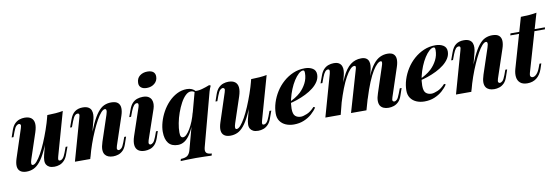

<svg xmlns="http://www.w3.org/2000/svg" viewBox="-64 -1278 5707 1960"><g transform="rotate(-10 2789.5 -298.5)"><path d="M392 -352Q354 -239 320 -167Q286 -95 253.5 -56Q221 -17 187 -1.5Q153 14 113 14Q73 14 49.5 -3.5Q26 -21 22.5 -54.5Q19 -88 35 -137L132 -433Q142 -462 135 -470.5Q128 -479 119 -479Q108 -479 93 -466.5Q78 -454 61 -408L42 -356H23L48 -429Q63 -471 85.5 -493Q108 -515 134.5 -523.5Q161 -532 186 -532Q231 -532 255.5 -513Q280 -494 284 -457.5Q288 -421 270 -366L182 -102Q162 -42 188 -42Q206 -42 229 -68Q252 -94 277.5 -139.5Q303 -185 328.5 -245Q354 -305 377.5 -372Q401 -439 419 -508ZM458 -85Q451 -61 452.5 -50Q454 -39 468 -39Q484 -39 498.5 -54.5Q513 -70 528 -110L549 -166H568L540 -89Q527 -51 505 -28Q483 -5 456.5 4.5Q430 14 402 14Q370 14 350 4Q330 -6 320 -23Q309 -42 310 -68.5Q311 -95 319 -126L421 -518Q467 -519 508 -522Q549 -525 584 -532Z M775 0H616L738 -433Q743 -448 744 -458Q745 -468 741.5 -473.5Q738 -479 728 -479Q711 -479 697.5 -464Q684 -449 668 -408L647 -352H628L656 -429Q675 -484 708 -508Q741 -532 789 -532Q826 -532 847.5 -519.5Q869 -507 877 -486Q885 -465 884 -440.5Q883 -416 877 -392ZM803 -156Q843 -272 877 -345Q911 -418 943.5 -459.5Q976 -501 1010.5 -516.5Q1045 -532 1084 -532Q1133 -532 1155 -511.5Q1177 -491 1178 -456.5Q1179 -422 1165 -381L1066 -85Q1057 -57 1063 -48Q1069 -39 1079 -39Q1090 -39 1105 -51.5Q1120 -64 1137 -110L1156 -162H1175L1150 -89Q1136 -47 1113.5 -25Q1091 -3 1064.5 5.5Q1038 14 1012 14Q982 14 960.5 5Q939 -4 927 -21Q913 -41 912.5 -72Q912 -103 928 -152L1016 -416Q1022 -433 1024 -446.5Q1026 -460 1023 -468Q1020 -476 1010 -476Q992 -476 969 -450Q946 -424 921 -379Q896 -334 870 -275Q844 -216 820.5 -149.5Q797 -83 780 -16Z M1391 -680Q1392 -728 1424.5 -753Q1457 -778 1503 -778Q1544 -778 1564.5 -760.5Q1585 -743 1584 -710Q1583 -668 1550.5 -641Q1518 -614 1471 -614Q1432 -614 1411 -631.5Q1390 -649 1391 -680ZM1351 -433Q1367 -479 1341 -479Q1325 -479 1311 -463Q1297 -447 1281 -408L1260 -352H1241L1269 -429Q1283 -468 1304.5 -490.5Q1326 -513 1354 -522.5Q1382 -532 1413 -532Q1450 -532 1471 -519Q1492 -506 1501 -485.5Q1510 -465 1509 -440.5Q1508 -416 1500 -392L1395 -85Q1387 -59 1391.5 -49Q1396 -39 1408 -39Q1419 -39 1434 -52Q1449 -65 1466 -110L1485 -162H1504L1479 -89Q1464 -48 1442 -25.5Q1420 -3 1393 5.5Q1366 14 1340 14Q1296 14 1271 -5Q1246 -24 1242 -61Q1238 -98 1256 -152Z M1946 86Q1936 125 1951 141.5Q1966 158 2007 160L2001 181Q1977 180 1932 178.5Q1887 177 1839 177Q1793 177 1748 178.5Q1703 180 1680 181L1686 160Q1735 158 1756 141Q1777 124 1787 88L1945 -498Q1981 -494 2022.5 -505.5Q2064 -517 2101 -532L2116 -525Q2109 -512 2104 -497Q2099 -482 2094 -467ZM1747 -54Q1764 -54 1783.5 -73Q1803 -92 1822.5 -124.5Q1842 -157 1859 -199.5Q1876 -242 1888 -290L1868 -190Q1841 -117 1812.5 -72.5Q1784 -28 1752 -7Q1720 14 1683 14Q1617 14 1584.5 -27Q1552 -68 1552 -145Q1552 -191 1567 -244Q1582 -297 1610 -348Q1638 -399 1677.5 -440.5Q1717 -482 1765.5 -507Q1814 -532 1869 -532Q1898 -532 1920.5 -522Q1943 -512 1955 -496L1948 -482Q1939 -492 1929 -496.5Q1919 -501 1905 -501Q1877 -501 1849.5 -474.5Q1822 -448 1798.5 -404.5Q1775 -361 1756.5 -309Q1738 -257 1728 -204.5Q1718 -152 1718 -109Q1718 -78 1725.5 -66Q1733 -54 1747 -54Z M2505 -352Q2467 -239 2433 -167Q2399 -95 2366.5 -56Q2334 -17 2300 -1.5Q2266 14 2226 14Q2186 14 2162.5 -3.5Q2139 -21 2135.5 -54.5Q2132 -88 2148 -137L2245 -433Q2255 -462 2248 -470.5Q2241 -479 2232 -479Q2221 -479 2206 -466.5Q2191 -454 2174 -408L2155 -356H2136L2161 -429Q2176 -471 2198.5 -493Q2221 -515 2247.5 -523.5Q2274 -532 2299 -532Q2344 -532 2368.5 -513Q2393 -494 2397 -457.5Q2401 -421 2383 -366L2295 -102Q2275 -42 2301 -42Q2319 -42 2342 -68Q2365 -94 2390.5 -139.5Q2416 -185 2441.5 -245Q2467 -305 2490.5 -372Q2514 -439 2532 -508ZM2571 -85Q2564 -61 2565.5 -50Q2567 -39 2581 -39Q2597 -39 2611.5 -54.5Q2626 -70 2641 -110L2662 -166H2681L2653 -89Q2640 -51 2618 -28Q2596 -5 2569.5 4.5Q2543 14 2515 14Q2483 14 2463 4Q2443 -6 2433 -23Q2422 -42 2423 -68.5Q2424 -95 2432 -126L2534 -518Q2580 -519 2621 -522Q2662 -525 2697 -532Z M2866 -213Q2903 -229 2937 -249.5Q2971 -270 2997 -294Q3036 -331 3061 -379.5Q3086 -428 3086 -484Q3086 -501 3082 -507Q3078 -513 3070 -513Q3049 -513 3024 -490.5Q2999 -468 2975 -430.5Q2951 -393 2931.5 -345.5Q2912 -298 2900 -247.5Q2888 -197 2888 -149Q2888 -92 2910.5 -72Q2933 -52 2969 -52Q2992 -52 3032 -68.5Q3072 -85 3111 -128L3127 -120Q3106 -87 3071 -56Q3036 -25 2989 -5.5Q2942 14 2885 14Q2839 14 2801.5 -2Q2764 -18 2742 -49.5Q2720 -81 2720 -127Q2720 -183 2738 -240Q2756 -297 2789 -349.5Q2822 -402 2868.5 -443Q2915 -484 2971 -508Q3027 -532 3092 -532Q3140 -532 3173 -511.5Q3206 -491 3206 -448Q3206 -410 3185 -376.5Q3164 -343 3128.5 -315Q3093 -287 3048.5 -265Q3004 -243 2957 -227Q2910 -211 2865 -202Z M3371 0H3212L3334 -433Q3338 -448 3338.5 -458Q3339 -468 3335.5 -473.5Q3332 -479 3322 -479Q3307 -479 3293 -463Q3279 -447 3264 -408L3243 -352H3224L3252 -429Q3266 -468 3287.5 -490.5Q3309 -513 3336 -522.5Q3363 -532 3391 -532Q3427 -532 3446 -519.5Q3465 -507 3473 -486.5Q3481 -466 3479.5 -441Q3478 -416 3472 -392ZM3599 -416Q3604 -431 3606.5 -443Q3609 -455 3606.5 -461.5Q3604 -468 3594 -468Q3573 -468 3549.5 -442.5Q3526 -417 3500.5 -371Q3475 -325 3450 -260.5Q3425 -196 3401 -118L3397 -156Q3438 -293 3477.5 -375.5Q3517 -458 3565 -495Q3613 -532 3676 -532Q3708 -532 3726.5 -520.5Q3745 -509 3752.5 -489Q3760 -469 3758 -441.5Q3756 -414 3747 -381L3638 0H3478ZM3871 -416Q3880 -441 3879.5 -454.5Q3879 -468 3868 -468Q3852 -468 3830.5 -448.5Q3809 -429 3783 -387Q3757 -345 3729 -277.5Q3701 -210 3671 -113L3667 -142Q3701 -260 3733.5 -335.5Q3766 -411 3800 -454Q3834 -497 3871 -514.5Q3908 -532 3948 -532Q3992 -532 4012.5 -512.5Q4033 -493 4034 -459Q4035 -425 4020 -381L3922 -85Q3912 -56 3918.5 -47.5Q3925 -39 3935 -39Q3946 -39 3960.5 -51.5Q3975 -64 3992 -110L4012 -162H4031L4006 -89Q3992 -47 3969 -25Q3946 -3 3919.5 5.5Q3893 14 3867 14Q3836 14 3814 4Q3792 -6 3780 -25Q3768 -46 3768.5 -77.5Q3769 -109 3784 -152Z M4220 -213Q4257 -229 4291 -249.5Q4325 -270 4351 -294Q4390 -331 4415 -379.5Q4440 -428 4440 -484Q4440 -501 4436 -507Q4432 -513 4424 -513Q4403 -513 4378 -490.5Q4353 -468 4329 -430.5Q4305 -393 4285.5 -345.5Q4266 -298 4254 -247.5Q4242 -197 4242 -149Q4242 -92 4264.5 -72Q4287 -52 4323 -52Q4346 -52 4386 -68.5Q4426 -85 4465 -128L4481 -120Q4460 -87 4425 -56Q4390 -25 4343 -5.5Q4296 14 4239 14Q4193 14 4155.5 -2Q4118 -18 4096 -49.5Q4074 -81 4074 -127Q4074 -183 4092 -240Q4110 -297 4143 -349.5Q4176 -402 4222.5 -443Q4269 -484 4325 -508Q4381 -532 4446 -532Q4494 -532 4527 -511.5Q4560 -491 4560 -448Q4560 -410 4539 -376.5Q4518 -343 4482.5 -315Q4447 -287 4402.5 -265Q4358 -243 4311 -227Q4264 -211 4219 -202Z M4725 0H4566L4688 -433Q4693 -448 4694 -458Q4695 -468 4691.5 -473.5Q4688 -479 4678 -479Q4661 -479 4647.5 -464Q4634 -449 4618 -408L4597 -352H4578L4606 -429Q4625 -484 4658 -508Q4691 -532 4739 -532Q4776 -532 4797.5 -519.5Q4819 -507 4827 -486Q4835 -465 4834 -440.5Q4833 -416 4827 -392ZM4753 -156Q4793 -272 4827 -345Q4861 -418 4893.5 -459.5Q4926 -501 4960.5 -516.5Q4995 -532 5034 -532Q5083 -532 5105 -511.5Q5127 -491 5128 -456.5Q5129 -422 5115 -381L5016 -85Q5007 -57 5013 -48Q5019 -39 5029 -39Q5040 -39 5055 -51.5Q5070 -64 5087 -110L5106 -162H5125L5100 -89Q5086 -47 5063.5 -25Q5041 -3 5014.5 5.5Q4988 14 4962 14Q4932 14 4910.5 5Q4889 -4 4877 -21Q4863 -41 4862.5 -72Q4862 -103 4878 -152L4966 -416Q4972 -433 4974 -446.5Q4976 -460 4973 -468Q4970 -476 4960 -476Q4942 -476 4919 -450Q4896 -424 4871 -379Q4846 -334 4820 -275Q4794 -216 4770.5 -149.5Q4747 -83 4730 -16Z M5579 -518 5576 -498H5217L5222 -518ZM5347 -85Q5340 -62 5347 -50.5Q5354 -39 5369 -39Q5389 -39 5409.5 -60.5Q5430 -82 5444 -120L5460 -162H5479L5460 -105Q5440 -47 5400.5 -16.5Q5361 14 5305 14Q5257 14 5231 -8.5Q5205 -31 5200 -68.5Q5195 -106 5208 -152L5356 -666Q5405 -667 5444 -670Q5483 -673 5520 -680Z"/></g></svg>

Font: Playfair Display ExtraBold
Style: Italic
Weight: 800
Italic angle: -14°
Designer: Claus Eggers Sørensen
Foundry: Claus Eggers Sørensen
Version: Version 1.203